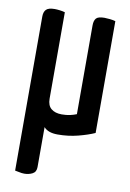

<svg xmlns="http://www.w3.org/2000/svg" viewBox="-81 -557 547 805"><g transform="rotate(10 192.5 -155.0)"><path d="M80 196Q69 196 58.5 193.5Q48 191 40 190V-466Q40 -486 50 -496Q60 -506 86 -506Q95 -506 107.5 -504.5Q120 -503 130 -500V-132Q130 -103 146.5 -89.5Q163 -76 191 -76Q211 -76 226.5 -79.5Q242 -83 254 -88V-466Q254 -486 262.5 -496Q271 -506 298 -506Q307 -506 321 -504.5Q335 -503 345 -500V-24Q316 -11 275 -0.5Q234 10 189 10Q148 10 130 -11V159Q130 180 114.5 188Q99 196 80 196Z"/></g></svg>

Font: Yanone Kaffeesatz ExtraLight Medium
Style: Regular
Weight: 500
Version: Version 2.003